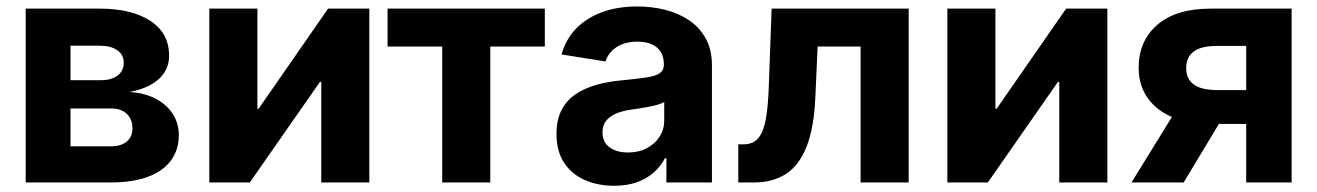

<svg xmlns="http://www.w3.org/2000/svg" viewBox="-20 -573 4137 603"><path d="M60.7 0V-545.9H292.8Q393.8 -545.9 452.5 -507.3Q511.1 -468.8 511.1 -398Q511.1 -353.8 478.2 -324.3Q445.2 -294.8 386.7 -284.2Q435.5 -281 470.2 -262.3Q504.9 -243.6 523.2 -214.2Q541.6 -184.8 541.6 -148.8Q541.6 -102.4 516.8 -68.9Q492.1 -35.4 444.5 -17.7Q397 0 328.7 0ZM201.4 -113.5H328.7Q360.3 -113.5 378.1 -128.5Q395.9 -143.5 395.9 -169.7Q395.9 -198.7 378.1 -215.6Q360.3 -232.4 328.7 -232.4H201.4ZM201.4 -321.1H296.3Q330.2 -321.1 349.4 -335.8Q368.6 -350.5 368.6 -375.8Q368.6 -401.1 348.3 -415.3Q328.1 -429.5 292.8 -429.5H201.4Z M1139.9 0H989V-315.8H984.8L764.6 0H637.4V-545.9H788.4V-231.8H792.4L1010.4 -545.9H1139.9Z M1368.8 0V-426.8H1197.2V-545.9H1691.1V-426.8H1519.8V0Z M1909.1 10.4Q1857 10.4 1815.9 -8Q1774.7 -26.3 1751.3 -62.4Q1727.8 -98.5 1727.8 -152.3Q1727.8 -198 1744.3 -228.7Q1760.8 -259.4 1789.6 -278.3Q1818.5 -297.2 1855.2 -307.1Q1892 -317 1932.7 -320.7Q1980.2 -325.3 2009.2 -329.6Q2038.3 -333.9 2051.6 -342.9Q2064.9 -352 2064.9 -369.3V-371.7Q2064.9 -394.2 2055.2 -410Q2045.5 -425.7 2027 -433.9Q2008.4 -442.2 1981.5 -442.2Q1954.4 -442.2 1934.1 -434.1Q1913.8 -426 1900.5 -412Q1887.3 -398 1881.5 -380.1L1743.5 -402Q1756.7 -449.4 1789.3 -483.1Q1821.8 -516.8 1870.8 -534.8Q1919.7 -552.7 1982.1 -552.7Q2027.5 -552.7 2069.5 -542.1Q2111.4 -531.4 2144.5 -509.1Q2177.5 -486.7 2196.7 -451.7Q2215.9 -416.7 2215.9 -368.2V0H2072.9V-76H2068.3Q2055 -50.5 2033.1 -31.1Q2011.1 -11.7 1980.4 -0.7Q1949.6 10.4 1909.1 10.4ZM1952.2 -94.1Q1985.6 -94.1 2011.3 -107.5Q2036.9 -120.9 2051.5 -143.7Q2066.1 -166.5 2066.1 -194.9V-252.7Q2059.3 -248.4 2046.8 -244.6Q2034.3 -240.8 2018.9 -237.8Q2003.5 -234.8 1988.4 -232.5Q1973.3 -230.3 1961 -228.5Q1934.2 -224.7 1914.2 -216.1Q1894.2 -207.4 1883.2 -193.1Q1872.2 -178.8 1872.2 -157.4Q1872.2 -126.3 1894.7 -110.2Q1917.2 -94.1 1952.2 -94.1Z M2298.7 0V-119.7H2315.9Q2335.5 -119.7 2349.4 -128.5Q2363.3 -137.2 2372.7 -157.2Q2382 -177.1 2387.1 -210.7Q2392.2 -244.2 2394.2 -293.8L2403.4 -545.9H2833.8V0H2682.8V-426.8H2547.9L2540.8 -269.5Q2536.6 -171.1 2513 -112Q2489.4 -52.9 2448 -26.5Q2406.6 0 2348.7 0Z M3457.8 0H3306.8V-315.8H3302.6L3082.5 0H2955.3V-545.9H3106.2V-231.8H3110.3L3328.3 -545.9H3457.8Z M4036.5 0H3893.8V-428.7H3802Q3751.7 -428.7 3728.5 -410.8Q3705.3 -392.9 3705.3 -358.8Q3705.3 -325.5 3728.9 -307.9Q3752.5 -290.2 3803.3 -290.2H3953.1V-183.8H3786.2Q3676.2 -183.8 3616.1 -231.9Q3556.1 -280.1 3556.1 -360.5Q3556.1 -444.4 3614.8 -495.2Q3673.6 -545.9 3782 -545.9H4036.5ZM3697.5 0H3533.6L3688 -250.1H3848Z"/></svg>

Font: GitLab Sans
Style: Regular
Weight: 400
Designer: Rasmus Andersson
Foundry: Modifications by GitLab B.V., manufactured by rsms
Version: Version 4.000;git-c8fb6b7